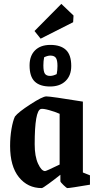

<svg xmlns="http://www.w3.org/2000/svg" viewBox="-20 -962 509 992"><path d="M189.9 -762.2 158.2 -801.8 296.9 -941.9 359.9 -881.8 357.9 -847.2ZM238.8 -515.1Q186 -515.1 159.4 -540.8Q132.8 -566.4 132.8 -624Q132.8 -673.8 161.1 -701.9Q189.5 -730 240.2 -730Q293 -730 320.6 -704.3Q348.1 -678.7 348.1 -621.1Q348.1 -571.8 318.8 -543.5Q289.6 -515.1 238.8 -515.1ZM238.8 -569.8Q254.4 -569.8 272.9 -579.1Q276.9 -598.6 276.9 -621.1Q276.9 -652.3 268.3 -663.6Q259.8 -674.8 240.2 -674.8Q225.6 -674.8 208 -666Q204.1 -646.5 204.1 -624Q204.1 -592.8 211.9 -581.3Q219.7 -569.8 238.8 -569.8ZM195.8 9.8Q123 9.8 77.6 -46.6Q32.2 -103 32.2 -208Q32.2 -253.9 39.3 -295.4Q46.4 -336.9 57.1 -359.9Q74.7 -382.8 137.5 -423.3Q200.2 -463.9 219.2 -463.9Q242.7 -463.9 408.2 -437V-70.8L444.8 -56.2V-7.8Q341.3 9.8 328.1 9.8Q324.2 9.8 308.1 -5.6Q292 -21 292 -25.9V-59.1Q264.6 -37.1 232.7 -13.7Q200.7 9.8 195.8 9.8ZM212.9 -78.1Q218.8 -78.1 288.1 -111.8V-374Q265.6 -384.3 233.6 -393.1Q201.7 -401.9 190.9 -398.9Q159.2 -389.6 159.2 -216.8Q159.2 -153.8 176.8 -116Q194.3 -78.1 212.9 -78.1Z"/></svg>

Font: Grenze SemiBold
Style: Regular
Weight: 600
Designer: Renata Polastri
Foundry: Omnibus-Type
Version: Version 1.002;PS 001.002;hotconv 1.0.88;makeotf.lib2.5.64775